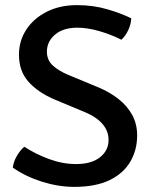

<svg xmlns="http://www.w3.org/2000/svg" viewBox="-20 -716 596 749"><path d="M30 -62Q32.5 -85 45.8 -107.8Q59 -130.5 75 -143.5Q118.5 -115 171.5 -95.5Q224.5 -76 276.5 -76Q337 -76 370.2 -102.5Q403.5 -129 403.5 -170Q403.5 -205 380 -232.2Q356.5 -259.5 312.5 -278L191.5 -328.5Q128.5 -355.5 91.2 -397Q54 -438.5 54 -502.5Q54 -557 82.8 -600.8Q111.5 -644.5 162.5 -670.2Q213.5 -696 280.5 -696Q343 -696 398 -680Q453 -664 492 -644.5Q491 -621.5 480.5 -598.8Q470 -576 453.5 -561Q414.5 -581 367.8 -594.5Q321 -608 282 -608Q226.5 -608 194.8 -581Q163 -554 163 -514.5Q163 -481.5 186 -460.5Q209 -439.5 246 -424L365.5 -374.5Q408 -356.5 442 -330Q476 -303.5 495.5 -268Q515 -232.5 515 -187.5Q515 -130.5 488 -84.8Q461 -39 406.8 -13Q352.5 13 270 13Q208 13 144.2 -7Q80.5 -27 30 -62Z"/></svg>

Font: Signika
Style: Regular
Weight: 400
Designer: Anna Giedry
Foundry: Anna Giedry
Version: Version 2.001